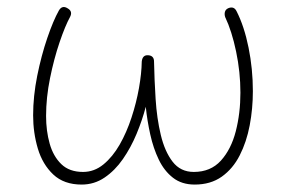

<svg xmlns="http://www.w3.org/2000/svg" viewBox="-20 -504 797 535"><path d="M168.9 -480.5Q183.1 -472.2 175.3 -457Q161.6 -432.1 146 -386.2Q130.4 -340.3 119.4 -286.1Q108.4 -231.9 108.4 -180.7Q108.4 -139.2 118.4 -103.8Q128.4 -68.4 150.9 -46.6Q173.3 -24.9 211.4 -24.9Q242.7 -24.9 268.3 -45.9Q293.9 -66.9 313.5 -101.1Q333 -135.3 346.4 -176.3Q359.9 -217.3 367.2 -258.3Q374.5 -299.3 375 -332.5Q377 -351.1 392.6 -350.1Q409.2 -349.1 409.2 -332.5Q410.2 -282.2 413.6 -228.3Q417 -174.3 428 -128.2Q439 -82 460.9 -53.5Q482.9 -24.9 520 -24.9Q566.9 -24.9 595.5 -56.4Q624 -87.9 637 -138.2Q649.9 -188.5 649.9 -245.6Q649.9 -303.2 637.9 -360.4Q626 -417.5 607.4 -456.5Q605 -463.9 606.7 -470.7Q608.4 -477.5 615.7 -481Q631.8 -487.8 639.2 -472.7Q660.6 -430.7 672.6 -371.3Q684.6 -312 684.6 -250Q684.6 -201.2 675.8 -154.8Q667 -108.4 647.9 -71Q628.9 -33.7 597.9 -11.7Q566.9 10.3 522.5 10.3Q486.3 10.3 461.9 -8.8Q437.5 -27.8 422.4 -59.3Q407.2 -90.8 398.7 -129.4Q390.1 -168 386.2 -206.5Q376.5 -169.4 360.6 -131.1Q344.7 -92.8 322.5 -60.8Q300.3 -28.8 271.5 -9.3Q242.7 10.3 207.5 10.3Q158.2 10.3 128.4 -17.8Q98.6 -45.9 85.4 -90.1Q72.3 -134.3 72.3 -182.6Q72.3 -235.8 83.7 -292.7Q95.2 -349.6 111.8 -398.2Q128.4 -446.8 144 -474.6Q153.3 -490.7 168.9 -480.5Z"/></svg>

Font: Mikhak-DS2-FD ExtraLight
Style: Regular
Weight: 200
Designer: Amin Abedi
Version: Version 3.2